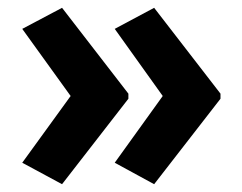

<svg xmlns="http://www.w3.org/2000/svg" viewBox="-20 -520 621 492"><path d="M545 -267 375 -48 274 -103 397 -274 274 -446 375 -500 545 -280ZM309 -267 139 -48 37 -103 161 -274 37 -446 139 -500 309 -280Z"/></svg>

Font: Noto Sans Gujarati SemiCondensed
Style: Bold
Weight: 700
Width: 4
Designer: Jelle Bosma - Monotype Design Team, Universal Thirst
Foundry: Monotype Imaging Inc.
Version: Version 2.106; ttfautohint (v1.8.4.7-5d5b)